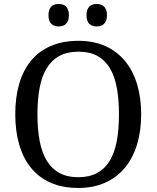

<svg xmlns="http://www.w3.org/2000/svg" viewBox="-20 -929 782 959"><path d="M685.1 -357.9Q685.1 -275.4 664.6 -207.5Q644 -139.6 604 -91.3Q564 -43 505.4 -16.6Q446.8 9.8 371.1 9.8Q291.5 9.8 232.4 -16.6Q173.3 -43 134.3 -91.3Q95.2 -139.6 75.7 -207.8Q56.2 -275.9 56.2 -358.9Q56.2 -441.9 75.7 -509.5Q95.2 -577.1 134.3 -625Q173.3 -672.9 232.9 -699Q292.5 -725.1 372.1 -725.1Q447.8 -725.1 505.9 -699Q564 -672.9 604 -624.8Q644 -576.7 664.6 -509Q685.1 -441.4 685.1 -357.9ZM167 -357.9Q167 -283.7 178 -225.3Q189 -167 213.4 -126.7Q237.8 -86.4 276.6 -65.2Q315.4 -43.9 371.1 -43.9Q426.8 -43.9 465.6 -65.2Q504.4 -86.4 528.6 -126.7Q552.7 -167 563.5 -225.3Q574.2 -283.7 574.2 -357.9Q574.2 -432.1 563.5 -490.5Q552.7 -548.8 528.6 -588.9Q504.4 -628.9 466.1 -649.9Q427.7 -670.9 372.1 -670.9Q316.4 -670.9 277.3 -649.9Q238.3 -628.9 213.6 -588.9Q189 -548.8 178 -490.5Q167 -432.1 167 -357.9ZM222.2 -853Q222.2 -868.7 226.1 -879.4Q230 -890.1 236.8 -896.7Q243.7 -903.3 252.9 -906.2Q262.2 -909.2 272.9 -909.2Q283.7 -909.2 293 -906.2Q302.2 -903.3 309.3 -896.7Q316.4 -890.1 320.3 -879.4Q324.2 -868.7 324.2 -853Q324.2 -837.9 320.3 -827.1Q316.4 -816.4 309.3 -809.6Q302.2 -802.7 293 -799.8Q283.7 -796.9 272.9 -796.9Q251 -796.9 236.6 -809.6Q222.2 -822.3 222.2 -853ZM412.1 -853Q412.1 -868.7 416 -879.4Q419.9 -890.1 426.8 -896.7Q433.6 -903.3 442.9 -906.2Q452.1 -909.2 462.9 -909.2Q473.6 -909.2 482.9 -906.2Q492.2 -903.3 499.3 -896.7Q506.3 -890.1 510.3 -879.4Q514.2 -868.7 514.2 -853Q514.2 -837.9 510.3 -827.1Q506.3 -816.4 499.3 -809.6Q492.2 -802.7 482.9 -799.8Q473.6 -796.9 462.9 -796.9Q440.9 -796.9 426.5 -809.6Q412.1 -822.3 412.1 -853Z"/></svg>

Font: Droid Serif
Style: Regular
Weight: 400
Version: Version 1.00 build 112